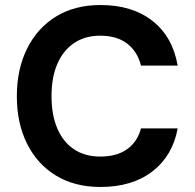

<svg xmlns="http://www.w3.org/2000/svg" viewBox="-20 -732 774 764"><path d="M380 12Q277 12 202.5 -33.5Q128 -79 87.5 -160.5Q47 -242 47 -349Q47 -456 87.5 -538Q128 -620 202.5 -666Q277 -712 380 -712Q506 -712 586.5 -649Q667 -586 687 -471H541Q527 -527 486 -558.5Q445 -590 379 -590Q318 -590 274.5 -560.5Q231 -531 208 -477.5Q185 -424 185 -349Q185 -275 208 -221Q231 -167 274.5 -138Q318 -109 379 -109Q445 -109 486 -138.5Q527 -168 541 -221H687Q667 -112 586.5 -50Q506 12 380 12Z"/></svg>

Font: DM Sans 11pt
Style: Bold
Weight: 700
Version: Version 4.004;gftools[0.9.30]